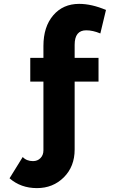

<svg xmlns="http://www.w3.org/2000/svg" viewBox="-20 -760 596 982"><path d="M28.8 151.9 96.2 43Q115.7 64 148.9 64Q171.9 64 187 48.6Q202.1 33.2 202.1 8.8V-342.8H134.8V-463.9H202.1V-524.9Q202.1 -623 252.2 -681.6Q302.2 -740.2 384.8 -740.2Q448.7 -740.2 522 -709L493.2 -588.9Q454.6 -605 420.9 -605Q361.8 -605 361.8 -530.8V-463.9H483.9V-342.8H361.8V4.9Q361.8 91.8 306.4 147Q251 202.1 168.9 202.1Q86.4 202.1 28.8 151.9Z"/></svg>

Font: Raleway-v4020 ExtraBold
Style: Regular
Weight: 800
Designer: Matt McInerney, Pablo Impallari, Rodrigo Fuenzalida
Foundry: Matt McInerney, Pablo Impallari, Rodrigo Fuenzalida
Version: Version 4.020;PS 004.020;hotconv 1.0.88;makeotf.lib2.5.64775